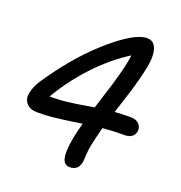

<svg xmlns="http://www.w3.org/2000/svg" viewBox="-148 -904 1037 1101"><g transform="rotate(20 370.0 -353.0)"><path d="M397.9 70.8Q362.3 70.8 353.3 31Q344.2 -8.8 360.8 -97.2Q366.2 -126.5 382.8 -189Q374 -187.5 331.3 -181.2Q288.6 -174.8 273.4 -173.1Q258.3 -171.4 225.6 -167.5Q192.9 -163.6 167 -162.4Q141.1 -161.1 113.8 -161.1Q70.8 -161.1 49.1 -186.8Q27.3 -212.4 34.2 -248Q39.6 -275.9 53.7 -304Q67.9 -332 100.1 -376Q219.7 -545.9 355.5 -661.4Q491.2 -776.9 563 -776.9Q606.9 -776.9 620.6 -731Q634.3 -685.1 618.2 -612.8Q610.4 -574.2 598.9 -531Q587.4 -487.8 579.3 -461.9Q571.3 -436 554.4 -384.3Q537.6 -332.5 532.2 -314.9Q571.8 -318.8 627 -318.8Q662.1 -318.8 680.7 -299.8Q699.2 -280.8 693.8 -252.9Q689.9 -233.4 674.1 -221.7Q658.2 -210 630.9 -210Q559.6 -210 498 -204.1Q477.5 -125.5 470.2 -87.9Q463.9 -57.6 462.6 -24.9Q461.4 7.8 459 19Q448.2 70.8 397.9 70.8ZM504.9 -610.8Q510.3 -641.1 511.2 -652.8Q406.2 -586.4 314 -488.5Q221.7 -390.6 150.9 -271H165Q189 -271 212.9 -272.5Q236.8 -273.9 265.9 -277.6Q294.9 -281.2 311.5 -283.7Q328.1 -286.1 365.7 -292.5Q403.3 -298.8 416 -300.8Q421.4 -318.8 439.9 -377Q458.5 -435.1 466.6 -461.7Q474.6 -488.3 486.3 -532Q498 -575.7 504.9 -610.8Z"/></g></svg>

Font: Shantell Sans Irregular
Style: Italic
Weight: 500
Italic angle: -11.31°
Designer: Stephen Nixon, Anya Danilova, Shantell Martin
Foundry: Arrow Type
Version: Version 1.006;[9816181b4]